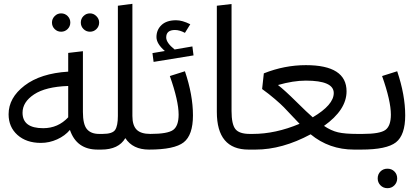

<svg xmlns="http://www.w3.org/2000/svg" viewBox="-20 -783 2198 1005"><path d="M252 -665Q252 -684 266 -698.5Q280 -713 300 -713Q320 -713 334 -699Q348 -685 348 -665Q348 -645 334 -631Q320 -617 300 -617Q280 -617 266 -631Q252 -645 252 -665ZM451 -713Q470 -713 484.5 -698.5Q499 -684 499 -665Q499 -645 485 -631Q471 -617 451 -617Q431 -617 417 -631Q403 -645 403 -665Q403 -685 417 -699Q431 -713 451 -713ZM517 -82 530 -40 510 0H491Q381 0 346 -103Q320 -72 279 -53.5Q238 -35 194 -35Q118 -35 71.5 -76.5Q25 -118 25 -185Q25 -271 108.5 -335Q192 -399 337 -408V-506L414 -515V-197Q414 -132 435 -107Q456 -82 499 -82ZM206 -112Q284 -112 337 -169V-333Q219 -329 158.5 -289Q98 -249 98 -193Q98 -112 206 -112Z M767 -82 780 -41 760 0Q675 0 636 -60Q601 0 510 0L490 -41L517 -82Q569 -82 583 -103.5Q597 -125 597 -176V-753L673 -763V-176Q673 -127 695 -104.5Q717 -82 767 -82Z M784 -459 778 -505 843 -516Q799 -554 799 -589Q799 -627 825.5 -652Q852 -677 902 -677Q934 -677 976 -656L948 -611Q920 -626 896 -626Q850 -626 850 -587Q850 -559 894 -524L987 -540L993 -493ZM869 -385 948 -410Q990 -286 990 -179Q990 -76 941.5 -38Q893 0 760 0L740 -41L767 -82Q858 -82 886.5 -103Q915 -124 915 -183Q915 -255 869 -385Z M1115 -197V-753L1192 -762V-202Q1192 -133 1212 -107.5Q1232 -82 1288 -82L1301 -41L1281 0Q1115 0 1115 -197Z M1879 -82 1891 -41 1871 0H1833Q1703 0 1606 -80Q1457 0 1318 0H1281L1261 -41L1288 -82H1303Q1422 -82 1548 -135Q1540 -143 1510.5 -174.5Q1481 -206 1466 -221.5Q1451 -237 1419 -264.5Q1387 -292 1352 -317L1361 -399Q1469 -442 1581 -442Q1794 -442 1794 -305Q1794 -208 1676 -124Q1713 -99 1749 -90.5Q1785 -82 1851 -82ZM1435 -338Q1471 -310 1530 -251.5Q1589 -193 1617 -169Q1727 -234 1727 -296Q1727 -361 1581 -361Q1515 -361 1435 -338Z M1878 -82Q1969 -82 1997.5 -103Q2026 -124 2026 -183Q2026 -255 1980 -385L2059 -410Q2101 -286 2101 -179Q2101 -76 2052.5 -38Q2004 0 1871 0L1851 -41ZM1957 151Q1957 129 1971.5 114.5Q1986 100 2008 100Q2030 100 2044.5 114.5Q2059 129 2059 151Q2059 172 2044.5 187Q2030 202 2008 202Q1986 202 1971.5 187Q1957 172 1957 151Z"/></svg>

Font: FiraGO Book
Style: Regular
Weight: 350
Designer: bBox Type
Foundry: bBox Type GmbH
Version: Version 1.001;PS 001.001;hotconv 1.0.88;makeotf.lib2.5.64775